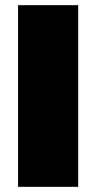

<svg xmlns="http://www.w3.org/2000/svg" viewBox="-20 -724 373 744"><path d="M283 -704V0H50V-704Z"/></svg>

Font: Prodigy Sans Black
Style: Regular
Weight: 900
Designer: Wei Huang
Foundry: Wei Huang
Version: Version 1.003; ttfautohint (v1.8.3)